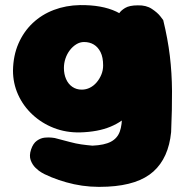

<svg xmlns="http://www.w3.org/2000/svg" viewBox="-20 -519 726 754"><path d="M403 214Q333 218 271 204.5Q209 191 155 165Q155 165 144 159Q133 153 120 140.5Q107 128 100.5 110Q94 92 102 68Q110 44 125 33.5Q140 23 156 21.5Q172 20 183.5 21.5Q195 23 195 23Q230 32 254 38.5Q278 45 299 48Q320 51 343 53Q390 51 415.5 37.5Q441 24 450.5 -2.5Q460 -29 459 -70Q463 -138 462.5 -186.5Q462 -235 458.5 -275Q455 -315 450.5 -357.5Q446 -400 441 -455Q441 -455 447.5 -466Q454 -477 471 -487.5Q488 -498 521 -498Q554 -499 576.5 -484Q599 -469 610 -454.5Q621 -440 621 -440Q639 -366 647 -299.5Q655 -233 655.5 -161.5Q656 -90 652 0Q642 101 582.5 154.5Q523 208 403 214ZM294 1Q239 2 191.5 -16.5Q144 -35 107.5 -69Q71 -103 51 -147.5Q31 -192 31 -242Q32 -301 52.5 -348Q73 -395 108.5 -428.5Q144 -462 191.5 -480Q239 -498 294 -499Q380 -500 436.5 -473.5Q493 -447 521 -391.5Q549 -336 549 -250Q549 -200 535.5 -155.5Q522 -111 492.5 -76.5Q463 -42 414 -21.5Q365 -1 294 1ZM301 -167Q318 -167 333 -174.5Q348 -182 359.5 -195.5Q371 -209 378 -226Q385 -243 385 -262Q385 -294 375 -314Q365 -334 348.5 -344Q332 -354 310 -354Q294 -354 279.5 -345Q265 -336 254 -321.5Q243 -307 237 -289Q231 -271 231 -252Q231 -228 239.5 -208.5Q248 -189 264 -178Q280 -167 301 -167Z"/></svg>

Font: Sour Gummy Black
Style: Regular
Weight: 900
Designer: Stefie Justprince
Foundry: Eifetstype
Version: Version 1.000